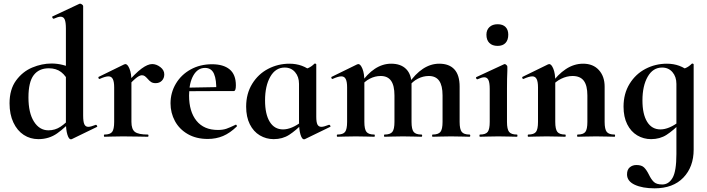

<svg xmlns="http://www.w3.org/2000/svg" viewBox="-20 -745 3854 1046"><path d="M32 -182Q32 -258 67.5 -306.5Q103 -355 155.5 -377Q208 -399 261 -399Q322 -399 384 -368L361 -287Q340 -332 313 -352.5Q286 -373 246 -373Q192 -373 163.5 -335.5Q135 -298 135 -214Q135 -130 165 -82.5Q195 -35 244 -35Q280 -35 309.5 -54.5Q339 -74 372 -110L382 -101Q336 -50 291.5 -18.5Q247 13 189 13Q145 13 109.5 -10Q74 -33 53 -77.5Q32 -122 32 -182ZM461 -54Q474 -54 502 -65H503Q506 -65 508.5 -60Q511 -55 509 -54L371 13L366 14Q355 14 347 -12Q339 -38 339 -82V-589Q339 -624 332.5 -639Q326 -654 310 -654Q297 -654 273 -643H272Q268 -643 265.5 -648.5Q263 -654 265 -655L412 -724L416 -725Q421 -725 427 -720.5Q433 -716 433 -712V-116Q433 -82 439.5 -68Q446 -54 461 -54Z M809 -396Q832 -396 853.5 -379.5Q875 -363 875 -340Q875 -319 862 -305.5Q849 -292 828 -292Q813 -292 803.5 -298Q794 -304 784 -316Q775 -326 768.5 -330.5Q762 -335 753 -335Q742 -335 725.5 -323Q709 -311 671 -271L663 -284Q718 -347 751.5 -371.5Q785 -396 809 -396ZM549 -12Q580 -12 591 -26.5Q602 -41 602 -81V-269Q602 -300 594.5 -314.5Q587 -329 571 -329Q554 -329 523 -315H521Q518 -315 516.5 -320Q515 -325 517 -326L656 -394Q662 -396 663 -396Q675 -396 685.5 -370.5Q696 -345 696 -303V-81Q696 -41 715 -26.5Q734 -12 785 -12Q789 -12 789 -6Q789 0 785 0Q750 0 730 -1L649 -2L590 -1Q575 0 549 0Q546 0 546 -6Q546 -12 549 -12Z M909 -182Q909 -240 938 -289Q967 -338 1018.5 -366.5Q1070 -395 1135 -395Q1197 -395 1231 -367Q1265 -339 1265 -280Q1265 -249 1254 -249H1158Q1160 -310 1146 -342.5Q1132 -375 1097 -375Q1057 -375 1033.5 -334Q1010 -293 1010 -225Q1010 -137 1050.5 -87Q1091 -37 1167 -37Q1194 -37 1213 -43.5Q1232 -50 1263 -65L1265 -66Q1267 -66 1269.5 -62Q1272 -58 1270 -56Q1233 -20 1195 -4Q1157 12 1112 12Q1049 12 1003 -14.5Q957 -41 933 -85.5Q909 -130 909 -182ZM974 -267 1193 -271V-249L975 -248Z M1321 -164Q1321 -235 1354 -288.5Q1387 -342 1441 -370Q1495 -398 1557 -398Q1630 -398 1682 -352L1609 -288Q1609 -327 1587.5 -352Q1566 -377 1531 -377Q1481 -377 1452.5 -327Q1424 -277 1424 -198Q1424 -123 1449.5 -81.5Q1475 -40 1522 -40Q1569 -40 1626 -84L1634 -77Q1592 -34 1555.5 -10.5Q1519 13 1471 13Q1430 13 1395.5 -7.5Q1361 -28 1341 -68Q1321 -108 1321 -164ZM1609 -82V-359Q1642 -367 1659.5 -374.5Q1677 -382 1693 -398Q1694 -399 1696 -399Q1698 -399 1700.5 -397.5Q1703 -396 1703 -394V-109Q1703 -79 1709.5 -66.5Q1716 -54 1731 -54Q1744 -54 1772 -65H1774Q1777 -65 1779.5 -60Q1782 -55 1779 -54L1641 13Q1639 14 1636 14Q1625 14 1617 -12Q1609 -38 1609 -82Z M2337 -12Q2368 -12 2379.5 -26.5Q2391 -41 2391 -81V-225Q2391 -279 2372.5 -305Q2354 -331 2316 -331Q2285 -331 2256 -316Q2227 -301 2209 -275L2204 -287Q2280 -398 2373 -398Q2427 -398 2455.5 -367Q2484 -336 2484 -273V-81Q2484 -41 2495.5 -26.5Q2507 -12 2538 -12Q2542 -12 2542 -6Q2542 0 2538 0Q2512 0 2497 -1L2437 -2L2379 -1Q2363 0 2337 0Q2334 0 2334 -6Q2334 -12 2337 -12ZM2075 -12Q2106 -12 2117.5 -26.5Q2129 -41 2129 -81V-225Q2129 -279 2110.5 -305Q2092 -331 2054 -331Q2023 -331 1994 -316Q1965 -301 1947 -275L1942 -287Q2018 -398 2111 -398Q2164 -398 2193 -368.5Q2222 -339 2222 -284V-81Q2222 -41 2233.5 -26.5Q2245 -12 2276 -12Q2280 -12 2280 -6Q2280 0 2276 0Q2250 0 2235 -1L2175 -2L2117 -1Q2101 0 2075 0Q2072 0 2072 -6Q2072 -12 2075 -12ZM1818 -12Q1849 -12 1860 -26.5Q1871 -41 1871 -81V-269Q1871 -300 1863.5 -314.5Q1856 -329 1840 -329Q1823 -329 1792 -315H1790Q1787 -315 1785.5 -320Q1784 -325 1786 -326L1925 -394Q1931 -396 1932 -396Q1944 -396 1954.5 -370.5Q1965 -345 1965 -303V-81Q1965 -41 1976.5 -26.5Q1988 -12 2019 -12Q2022 -12 2022 -6Q2022 0 2019 0Q1993 0 1978 -1L1918 -2L1859 -1Q1844 0 1818 0Q1815 0 1815 -6Q1815 -12 1818 -12Z M2595 -12Q2626 -12 2637 -26.5Q2648 -41 2648 -81V-260Q2648 -294 2641 -309Q2634 -324 2618 -324Q2605 -324 2581 -313H2580Q2576 -313 2574 -318.5Q2572 -324 2575 -325L2726 -395L2729 -396Q2734 -396 2739 -391Q2744 -386 2744 -382V-360Q2742 -320 2742 -262V-81Q2742 -41 2753.5 -26.5Q2765 -12 2796 -12Q2799 -12 2799 -6Q2799 0 2796 0Q2770 0 2755 -1L2695 -2L2636 -1Q2621 0 2595 0Q2592 0 2592 -6Q2592 -12 2595 -12ZM2630 -556Q2630 -582 2646.5 -597.5Q2663 -613 2691 -613Q2719 -613 2734 -598Q2749 -583 2749 -556Q2749 -527 2734 -511Q2719 -495 2691 -495Q2662 -495 2646 -511Q2630 -527 2630 -556Z M3127 -12Q3158 -12 3169 -26.5Q3180 -41 3180 -81V-225Q3180 -279 3160.5 -305Q3141 -331 3099 -331Q3068 -331 3036.5 -315.5Q3005 -300 2987 -275L2982 -287Q3018 -339 3062.5 -368.5Q3107 -398 3157 -398Q3211 -398 3242.5 -363.5Q3274 -329 3274 -273V-81Q3274 -41 3285.5 -26.5Q3297 -12 3328 -12Q3331 -12 3331 -6Q3331 0 3328 0Q3302 0 3287 -1L3227 -2L3169 -1Q3153 0 3127 0Q3124 0 3124 -6Q3124 -12 3127 -12ZM2858 -12Q2889 -12 2900 -26.5Q2911 -41 2911 -81V-269Q2911 -300 2903.5 -314.5Q2896 -329 2880 -329Q2863 -329 2832 -315H2830Q2827 -315 2825.5 -320Q2824 -325 2826 -326L2965 -394Q2971 -396 2972 -396Q2984 -396 2994.5 -370.5Q3005 -345 3005 -303V-81Q3005 -41 3016.5 -26.5Q3028 -12 3059 -12Q3062 -12 3062 -6Q3062 0 3059 0Q3033 0 3018 -1L2958 -2L2899 -1Q2884 0 2858 0Q2855 0 2855 -6Q2855 -12 2858 -12Z M3396 205Q3396 179 3411 166.5Q3426 154 3447 154Q3475 154 3488.5 167Q3502 180 3515 206Q3528 233 3542.5 246.5Q3557 260 3588 260Q3623 260 3644 224Q3665 188 3665 94V-359Q3698 -367 3715.5 -374.5Q3733 -382 3749 -398Q3750 -399 3752 -399Q3754 -399 3756.5 -397.5Q3759 -396 3759 -394V70Q3759 164 3703 222.5Q3647 281 3546 281Q3480 281 3438 261.5Q3396 242 3396 205ZM3377 -164Q3377 -235 3410 -288.5Q3443 -342 3497 -370Q3551 -398 3613 -398Q3686 -398 3738 -352L3665 -288Q3665 -327 3643.5 -352Q3622 -377 3587 -377Q3537 -377 3508.5 -327Q3480 -277 3480 -198Q3480 -123 3505.5 -81.5Q3531 -40 3578 -40Q3625 -40 3682 -84L3690 -77Q3648 -34 3611.5 -10.5Q3575 13 3527 13Q3486 13 3451.5 -7.5Q3417 -28 3397 -68Q3377 -108 3377 -164Z"/></svg>

Font: Cormorant Infant
Style: Bold
Weight: 700
Designer: Christian Thalmann (Catharsis Fonts)
Foundry: Catharsis Fonts
Version: Version 4.000